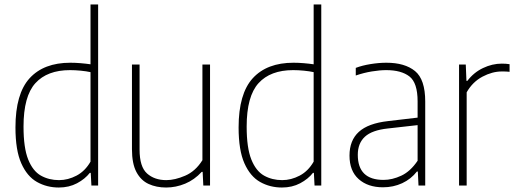

<svg xmlns="http://www.w3.org/2000/svg" viewBox="-20 -828 2300 857"><path d="M242.5 9Q189 9 145 -15.8Q101 -40.5 75 -99Q49 -157.5 49 -259Q49 -409.5 112.2 -478.8Q175.5 -548 294 -548Q316 -548 339.8 -546Q363.5 -544 384 -541V-808H418V0H388L385 -56.5H381Q359.5 -29 323.8 -10Q288 9 242.5 9ZM243.5 -24Q283.5 -24 321.8 -44.2Q360 -64.5 384 -106.5V-506Q366 -510 340.8 -512.5Q315.5 -515 292.5 -515Q191 -515 138 -456.8Q85 -398.5 85 -263Q85 -168 105.8 -116.2Q126.5 -64.5 162.5 -44.2Q198.5 -24 243.5 -24Z M721.5 9Q678 9 643.5 -6.8Q609 -22.5 589 -60Q569 -97.5 569 -162V-540H603V-160.5Q603 -83.5 636.2 -53.8Q669.5 -24 722.5 -24Q760.5 -24 806.5 -43.8Q852.5 -63.5 883.5 -113V-540H917.5V0H887.5L884.5 -61H880.5Q848 -25.5 806.5 -8.2Q765 9 721.5 9Z M1238.5 9Q1185 9 1141 -15.8Q1097 -40.5 1071 -99Q1045 -157.5 1045 -259Q1045 -409.5 1108.2 -478.8Q1171.5 -548 1290 -548Q1312 -548 1335.8 -546Q1359.5 -544 1380 -541V-808H1414V0H1384L1381 -56.5H1377Q1355.5 -29 1319.8 -10Q1284 9 1238.5 9ZM1239.5 -24Q1279.5 -24 1317.8 -44.2Q1356 -64.5 1380 -106.5V-506Q1362 -510 1336.8 -512.5Q1311.5 -515 1288.5 -515Q1187 -515 1134 -456.8Q1081 -398.5 1081 -263Q1081 -168 1101.8 -116.2Q1122.5 -64.5 1158.5 -44.2Q1194.5 -24 1239.5 -24Z M1689.5 8Q1622 8 1581 -28.5Q1540 -65 1540 -133.5Q1540 -201.5 1581.8 -239.5Q1623.5 -277.5 1712 -287.5L1844 -303V-375.5Q1844 -458.5 1807.5 -486.8Q1771 -515 1704 -515Q1675.5 -515 1640 -509.2Q1604.5 -503.5 1568 -491V-525Q1597 -536 1634.2 -542Q1671.5 -548 1704.5 -548Q1787 -548 1832.5 -510.8Q1878 -473.5 1878 -375V0H1848L1845 -62.5H1841Q1814.5 -28.5 1775 -10.2Q1735.5 8 1689.5 8ZM1577 -137Q1577 -25 1692 -25Q1731 -25 1771.5 -44Q1812 -63 1844 -110.5V-269.5L1711 -254.5Q1640.5 -247 1608.8 -217.8Q1577 -188.5 1577 -137Z M2029 0V-540H2059L2062 -467H2066Q2094.5 -504.5 2135.8 -524.2Q2177 -544 2220 -544Q2239 -544 2254.5 -541.5V-507.5Q2245.5 -508.5 2237.8 -508.8Q2230 -509 2219.5 -509Q2177.5 -509 2133.5 -485.8Q2089.5 -462.5 2063 -416V0Z"/></svg>

Font: Encode Sans Semi Condensed Thin
Style: Regular
Weight: 100
Width: 4
Designer: Multiple Designers
Foundry: Impallari Type
Version: Version 3.000; ttfautohint (v1.8.3) -l 8 -r 50 -G 200 -x 14 